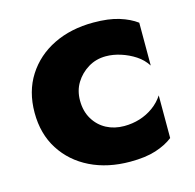

<svg xmlns="http://www.w3.org/2000/svg" viewBox="-78 -550 649 640"><g transform="rotate(-15 246.5 -230.0)"><path d="M186.7 -230Q186.7 -264.5 203.1 -291.1Q219.5 -317.7 246.7 -334.2Q273.8 -350.7 307.7 -350.7Q332.8 -350.7 358.9 -342.3Q385 -334 407.7 -319.2Q430.3 -304.5 444.7 -282V-429.8Q420.7 -447.7 385 -458.8Q349.3 -470 296.5 -470Q218.8 -470 158.9 -440.6Q99 -411.2 64.5 -357.2Q30 -303.2 30 -230Q30 -156.7 64.5 -102.7Q99 -48.8 158.9 -19.4Q218.8 10 296.5 10Q349.3 10 385 -1.5Q420.7 -13 444.7 -31.8V-179Q430.3 -157 408.8 -141.5Q387.3 -126 361.7 -118Q336 -110 307.7 -110Q273.8 -110 246.7 -124.3Q219.5 -138.7 203.1 -165.9Q186.7 -193.2 186.7 -230Z"/></g></svg>

Font: Jost* Book
Style: Regular
Weight: 400
Version: Version 3.000